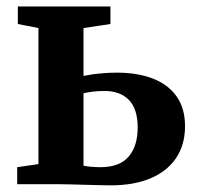

<svg xmlns="http://www.w3.org/2000/svg" viewBox="-20 -568 610 592"><path d="M33 0V-52.5L98.5 -62V-481.5L35 -494V-548H320.5V-494L237.5 -481.5V-334Q249.5 -336.5 265.5 -338.8Q281.5 -341 300.8 -342.5Q320 -344 340 -344Q404 -344 451.2 -325.8Q498.5 -307.5 524.5 -270.8Q550.5 -234 550.5 -179Q550.5 -121.5 522.8 -80.5Q495 -39.5 443.8 -18Q392.5 3.5 321.5 3.5Q311.5 3.5 290.5 3Q269.5 2.5 244.2 1.8Q219 1 196.5 0.5Q174 0 161 0ZM290 -52.5Q348.5 -52.5 376.5 -85Q404.5 -117.5 404.5 -174.5Q404.5 -232 377.5 -259.8Q350.5 -287.5 302 -287.5Q284.5 -287.5 267.2 -285.5Q250 -283.5 237.5 -280.5V-57Q247.5 -55 261.2 -53.8Q275 -52.5 290 -52.5Z"/></svg>

Font: Merriweather 36pt
Style: Bold
Weight: 700
Designer: Eben Sorkin
Foundry: Eben Sorkin
Version: Version 2.100